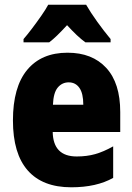

<svg xmlns="http://www.w3.org/2000/svg" viewBox="-20 -786 563 816"><path d="M267 -562Q372 -562 431.5 -497.5Q491 -433 491 -310V-225H204Q206 -121 306 -121Q349 -121 384.5 -131Q420 -141 461 -164V-30Q390 10 283 10Q161 10 98 -61.5Q35 -133 35 -274Q35 -416 95.5 -489Q156 -562 267 -562ZM272 -436Q244 -436 225.5 -414Q207 -392 205 -341H334Q334 -389 317.5 -412.5Q301 -436 272 -436ZM346 -766Q365 -733 393 -694Q421 -655 450 -620V-606H343Q325 -619 306 -637Q287 -655 265 -679Q242 -654 223.5 -636Q205 -618 189 -606H80V-620Q95 -637 115.5 -664Q136 -691 155.5 -719Q175 -747 185 -766Z"/></svg>

Font: Noto Sans Lao Condensed Black
Style: Regular
Weight: 900
Width: 3
Designer: Monotype Design Team
Foundry: Monotype Imaging Inc.
Version: Version 2.003; ttfautohint (v1.8.4.7-5d5b)